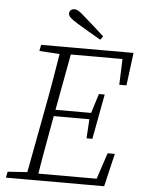

<svg xmlns="http://www.w3.org/2000/svg" viewBox="-58 -911 703 956"><g transform="rotate(5 293.5 -432.5)"><path d="M8 0 14 -30 129 -38H137L131 0ZM105 0 173 -362Q188 -440 201 -518Q214 -596 227 -674H283L216 -312Q202 -234 188 -156Q174 -78 162 0ZM119 -643 125 -674H254L248 -635H239ZM134 0 139 -34H481L448 -2L502 -165H538L499 0ZM193 -326 198 -358H421L416 -326ZM252 -639 257 -674H587L566 -510H530L536 -670L556 -639ZM391 -230 397 -333 401 -353 433 -455H462L420 -230ZM429 -743 416 -725Q386 -742 356 -760Q326 -778 297 -795Q271 -811 260.5 -821Q250 -831 250 -842Q250 -853 257.5 -859Q265 -865 276 -865Q286 -865 297 -858Q308 -851 329 -832Q353 -811 378.5 -788.5Q404 -766 429 -743Z"/></g></svg>

Font: Source Serif 4 18pt Light
Style: Italic
Weight: 300
Italic angle: -12°
Designer: Frank Grießhammer
Foundry: Adobe Systems Incorporated
Version: Version 4.004;hotconv 1.0.116;makeotfexe 2.5.65601